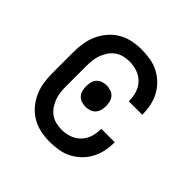

<svg xmlns="http://www.w3.org/2000/svg" viewBox="-145 -655 789 789"><g transform="rotate(45 250.0 -260.0)"><path d="M247 8Q220 8 193.5 2.5Q167 -3 144 -16.5Q121 -30 103.5 -50.5Q86 -71 75 -95.5Q64 -120 60 -146.5Q56 -173 56 -200V-320Q56 -347 60 -373.5Q64 -400 75 -424.5Q86 -449 103.5 -469.5Q121 -490 144 -503.5Q167 -517 193.5 -522.5Q220 -528 247 -528Q272 -528 297 -524Q322 -520 344 -509Q366 -498 384.5 -480.5Q403 -463 415 -441Q427 -419 432.5 -394.5Q438 -370 438 -345V-340H360V-343Q360 -366 353 -388Q346 -410 330 -426.5Q314 -443 292 -450.5Q270 -458 247 -458Q230 -458 213.5 -454Q197 -450 183 -440Q169 -430 159.5 -416Q150 -402 144 -386.5Q138 -371 136 -354Q134 -337 134 -320V-200Q134 -183 136 -166Q138 -149 144 -133.5Q150 -118 159.5 -104Q169 -90 183 -80Q197 -70 213.5 -66Q230 -62 247 -62Q270 -62 292 -69.5Q314 -77 330 -93.5Q346 -110 353 -132Q360 -154 360 -177V-180H438V-175Q438 -150 432.5 -125.5Q427 -101 415 -79Q403 -57 384.5 -39.5Q366 -22 344 -11Q322 0 297 4Q272 8 247 8ZM250 -198Q238 -198 226 -202Q214 -206 206 -215Q198 -224 195 -236Q192 -248 192 -260Q192 -272 195 -284Q198 -296 206 -305Q214 -314 226 -318Q238 -322 250 -322Q262 -322 274 -318Q286 -314 294 -305Q302 -296 305 -284Q308 -272 308 -260Q308 -248 305 -236Q302 -224 294 -215Q286 -206 274 -202Q262 -198 250 -198Z"/></g></svg>

Font: Iosevka Custom
Style: Regular
Weight: 400
Monospace: yes
Designer: Belleve Invis
Foundry: Belleve Invis
Version: Version 32.5.0; ttfautohint (v1.8.4)